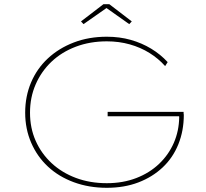

<svg xmlns="http://www.w3.org/2000/svg" viewBox="-20 -885 983 915"><path d="M489 10Q404 10 332 -16.5Q260 -43 208.5 -91Q157 -139 128.5 -205Q100 -271 100 -348Q100 -426 128 -492Q156 -558 208 -606.5Q260 -655 331.5 -682.5Q403 -710 489 -710Q550 -710 603 -695Q656 -680 700.5 -653Q745 -626 779 -589L767 -570Q735 -606 692.5 -632.5Q650 -659 598.5 -673.5Q547 -688 489 -688Q409 -688 341.5 -662.5Q274 -637 225.5 -591Q177 -545 150 -483Q123 -421 123 -348Q123 -275 150 -214Q177 -153 226 -107.5Q275 -62 342 -37Q409 -12 489 -12Q566 -12 629.5 -36.5Q693 -61 738.5 -104.5Q784 -148 808.5 -204.5Q833 -261 834 -326L833 -339L843 -331H493V-352H855Q855 -348 855 -345Q855 -342 855.5 -340.5Q856 -339 856 -338Q856 -262 830 -197.5Q804 -133 755 -87Q706 -41 639 -15.5Q572 10 489 10ZM378 -770 366 -783 473 -865H501L608 -783L596 -770L480 -852H495Z"/></svg>

Font: Lexend Giga Thin
Style: Regular
Weight: 250
Version: Version 1.007